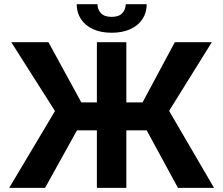

<svg xmlns="http://www.w3.org/2000/svg" viewBox="-20 -912 1083 932"><path d="M593.3 0H450.3V-707H593.3ZM246.9 -373 34.8 -707H215.3L374.7 -415H672L828.5 -707H1008.1L800.9 -373.8L1018.9 0H843.8L692.1 -279.3H353.7L198.7 0H24.6ZM521.8 -753Q470.6 -753 432.3 -770.2Q394.1 -787.4 373.2 -819Q352.3 -850.5 352.3 -891.5H453.2Q453.2 -866 470.1 -848Q487 -830.1 521.8 -830.1Q556.6 -830.1 573.2 -847.8Q589.8 -865.4 590.3 -891.5H692.2Q692.2 -850.5 671.3 -819Q650.4 -787.4 612 -770.2Q573.5 -753 521.8 -753Z"/></svg>

Font: WEMIX Pretendard Variable
Style: Regular
Weight: 400
Designer: Base glyphs from Inter by Rasmus Andersson; Hangeul glyphs from Noto Sans CJK(Source Han Sans) by Jang Soo-young and Kan
Foundry: Kil Hyung-jin
Version: Version 1.000;Glyphs 3.2 (3208)